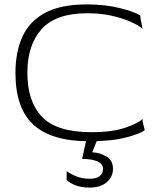

<svg xmlns="http://www.w3.org/2000/svg" viewBox="-20 -630 716 870"><path d="M383 10Q214 10 132 -64.5Q50 -139 50 -300Q50 -393 81 -462.5Q112 -532 183 -571Q254 -610 373 -610Q457 -610 522.5 -593.5Q588 -577 616 -560V-550L626 -500Q608 -515 572.5 -531Q537 -547 487 -558.5Q437 -570 375 -570Q234 -570 169 -498.5Q104 -427 104 -300Q104 -170 170.5 -100.5Q237 -31 394 -31Q489 -31 548 -51.5Q607 -72 626 -91V-80L636 -40Q615 -24 550.5 -7Q486 10 383 10ZM386 220Q345 220 318 208Q291 196 282 185V145Q295 156 323 168Q351 180 386 180Q418 180 432.5 167.5Q447 155 447 135Q447 113 421.5 101.5Q396 90 352 90L372 0H422L398 60Q434 62 463 79.5Q492 97 492 135Q492 171 464 195.5Q436 220 386 220Z"/></svg>

Font: Red Rose Light
Style: Regular
Weight: 300
Designer: Jaikishan Patel
Version: Version 1.001; ttfautohint (v1.8.3)